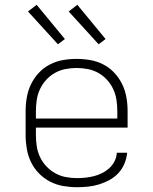

<svg xmlns="http://www.w3.org/2000/svg" viewBox="-20 -774 640 802"><path d="M302 8Q273 8 244 3Q215 -2 189 -15.5Q163 -29 142.5 -50Q122 -71 109.5 -97Q97 -123 92 -152Q87 -181 87 -210V-310Q87 -339 92 -367.5Q97 -396 109.5 -422Q122 -448 142 -469.5Q162 -491 188 -504.5Q214 -518 242.5 -523Q271 -528 300 -528Q329 -528 357.5 -523Q386 -518 412 -504.5Q438 -491 458 -469.5Q478 -448 490.5 -422Q503 -396 508 -367.5Q513 -339 513 -310V-241H130V-210Q130 -186 133.5 -163Q137 -140 147 -118.5Q157 -97 173.5 -79.5Q190 -62 210.5 -50.5Q231 -39 254.5 -34.5Q278 -30 302 -30Q320 -30 338 -32Q356 -34 373.5 -38.5Q391 -43 407.5 -51.5Q424 -60 437.5 -72.5Q451 -85 459 -101.5Q467 -118 468 -136H511Q509 -113 500 -91Q491 -69 475 -51.5Q459 -34 438 -22.5Q417 -11 394.5 -4Q372 3 348.5 5.5Q325 8 302 8ZM130 -279H470V-310Q470 -333 466.5 -356.5Q463 -380 453 -401.5Q443 -423 427 -440.5Q411 -458 390.5 -469.5Q370 -481 346.5 -485.5Q323 -490 300 -490Q277 -490 253.5 -485.5Q230 -481 209.5 -469.5Q189 -458 173 -440.5Q157 -423 147 -401.5Q137 -380 133.5 -356.5Q130 -333 130 -310ZM392 -589 267 -726 303 -754 421 -611ZM222 -589 97 -726 133 -754 251 -611Z"/></svg>

Font: Zed Sans Extralight Extended
Style: Regular
Weight: 200
Width: 7
Designer: Belleve Invis
Foundry: Belleve Invis
Version: Version 1.0.0; ttfautohint (v1.8.4)